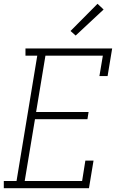

<svg xmlns="http://www.w3.org/2000/svg" viewBox="-27 -990 647 1010"><path d="M-7 0V-38H60L169 -697H107V-735H563L539 -590H496L514 -697H212L163 -401H439L433 -363H157L103 -38H405L422 -145H465L441 0ZM371 -803 344 -827 486 -970 518 -940Z"/></svg>

Font: Iosevka Curly Slab XLtEx
Style: Italic
Weight: 200
Width: 7
Italic angle: -9°
Monospace: yes
Designer: Belleve Invis
Foundry: Belleve Invis
Version: Version 11.1.0; ttfautohint (v1.8.3)